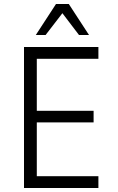

<svg xmlns="http://www.w3.org/2000/svg" viewBox="-20 -940 590 960"><path d="M100 0V-705H472V-646H164V-386H448V-328H164V-59H472V0ZM159 -765 260 -920H324L425 -765H375L292 -874L208 -765Z"/></svg>

Font: Nunito Sans 7pt Condensed Light
Style: Regular
Weight: 300
Width: 3
Designer: Vernon Adams
Foundry: Vernon Adams
Version: Version 3.101;gftools[0.9.27]